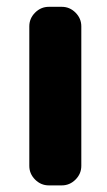

<svg xmlns="http://www.w3.org/2000/svg" viewBox="-20 -567 314 566"><path d="M124 -20.5Q100.6 -20.5 83.5 -37.6Q66.4 -54.7 66.4 -78.1V-489.3Q66.4 -512.7 83.5 -529.8Q100.6 -546.9 124 -546.9H162.1Q185.5 -546.9 202.6 -529.8Q219.7 -512.7 219.7 -489.3V-78.1Q219.7 -54.7 202.6 -37.6Q185.5 -20.5 162.1 -20.5Z"/></svg>

Font: Gen Jyuu Gothic Heavy
Style: Bold
Weight: 900
Designer: [Source Han Sans]
Ryoko NISHIZUKA  (kana & ideographs); Paul D. Hunt (Latin, Greek & Cyrillic); Wenlong ZHANG  (bopomofo
Version: Version 1.002.20150607